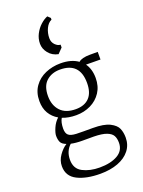

<svg xmlns="http://www.w3.org/2000/svg" viewBox="-208 -1000 1002 1350"><g transform="rotate(-20 293.5 -325.0)"><path d="M62 0ZM430 -531Q454 -553 516 -553H574V-496L466 -497Q498 -452 498 -386Q498 -324 468.5 -279Q439 -234 389.5 -210Q340 -186 281 -186Q223 -186 178 -204Q161 -176 161 -128Q161 -94 177.5 -79.5Q194 -65 235 -63Q245 -62 289 -62H358Q442 -62 485 -40Q528 -18 540.5 12Q553 42 553 80Q553 135 521 175.5Q489 216 432 237.5Q375 259 300 259Q196 259 129 225.5Q62 192 62 117Q62 74 88.5 36.5Q115 -1 146 -20Q114 -32 105.5 -51.5Q97 -71 97 -98Q97 -119 112.5 -155Q128 -191 155 -215Q115 -238 92.5 -276Q70 -314 70 -368Q70 -432 102 -477Q134 -522 186.5 -544.5Q239 -567 299 -567Q380 -567 430 -531ZM139 -380Q139 -311 178 -269Q217 -227 293 -227Q358 -227 393.5 -264Q429 -301 429 -374Q429 -527 281 -527Q219 -527 179 -491Q139 -455 139 -380ZM131 94Q131 161 184 188.5Q237 216 310 216Q393 216 444.5 186.5Q496 157 496 98Q496 65 484 44Q472 23 439 10.5Q406 -2 344 -3H261Q210 -3 175 -11Q131 29 131 94ZM212 -745Q212 -783 229.5 -817Q247 -851 273.5 -875Q300 -899 326 -909L346 -890V-877Q319 -865 303 -831.5Q287 -798 287 -759Q287 -729 306.5 -709.5Q326 -690 346 -690V-669L310 -632Q265 -641 238.5 -674Q212 -707 212 -745Z"/></g></svg>

Font: Martel UltraLight
Style: Regular
Weight: 250
Designer: Dan Reynolds
Foundry: Dan Reynolds
Version: Version 1.001; ttfautohint (v1.1) -l 5 -r 5 -G 72 -x 0 -D la